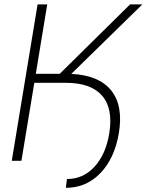

<svg xmlns="http://www.w3.org/2000/svg" viewBox="-20 -748 682 893"><path d="M34.7 0 154.8 -727.5H199.7L146.5 -404.8H257.8L585 -727.5H642.1L311.5 -404.3Q439.9 -398.4 497.1 -327.4Q554.2 -256.3 532.7 -127.9Q512.7 -10.7 446.5 57.6Q380.4 126 286.1 125.5L291.5 84.5Q366.7 85 419.4 27.6Q472.2 -29.8 488.3 -128.4Q506.8 -244.1 454.3 -303.7Q401.9 -363.3 284.2 -362.8H139.6L79.6 0Z"/></svg>

Font: Inter Display Extra Light
Style: Italic
Weight: 200
Italic angle: -9.39999°
Designer: Rasmus Andersson
Foundry: rsms
Version: Version 4.000;git-4fc901f